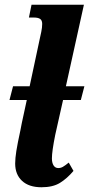

<svg xmlns="http://www.w3.org/2000/svg" viewBox="-20 -780 376 810"><path d="M213 -211Q199 -141 199 -112Q199 -93 206 -82Q213 -71 226 -71Q236 -71 245 -76Q254 -81 270 -94L290 -59Q263 -27 233 -8.5Q203 10 155 10Q102 10 73 -17Q44 -44 44 -90Q44 -112 49 -143.5Q54 -175 66 -230L72 -261L93 -358H20L35 -416H105L149 -622Q150 -626 154 -645Q158 -664 158 -679Q158 -694 149.5 -700Q141 -706 123 -706H102L113 -760H334L258 -416H336L321 -358H246Z"/></svg>

Font: Noto Serif CondExtraBold
Style: Italic
Weight: 800
Width: 3
Italic angle: -12°
Designer: Monotype Design Team
Foundry: Monotype Imaging Inc.
Version: Version 1.001